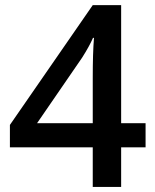

<svg xmlns="http://www.w3.org/2000/svg" viewBox="-20 -736 611 756"><path d="M553.2 -251H457V-715.8H345.2L19 -244.1V-155.8H345.2V0H457V-155.8H553.2ZM126 -251 303.2 -508.8C322.8 -539.6 336.9 -565.4 346.2 -586.9H350.1C346.7 -546.4 345.2 -494.1 345.2 -430.2V-251Z"/></svg>

Font: Samim Medium
Style: Regular
Weight: 500
Foundry: DejaVu fonts team - Redesigned by Saber Rastikerdar
Version: Version 4.0.5